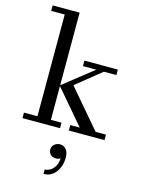

<svg xmlns="http://www.w3.org/2000/svg" viewBox="-151 -836 921 1234"><g transform="rotate(15 309.0 -219.5)"><path d="M266 147.3Q266 127.3 281.4 113.7Q296.8 100.1 319.6 100.1Q343.2 100.1 359.4 118.7Q375.6 137.3 375.6 175.3Q375.6 209.3 362.8 240.5Q350 271.7 325.2 291.5Q300.4 311.3 264.4 311.3V281.7Q294 281.7 318.2 256.7Q342.4 231.7 345.2 185.7Q340.4 189.3 333 191.9Q325.6 194.5 316.4 194.5Q290.8 194.5 278.4 180.7Q266 166.9 266 147.3ZM41 -36.5H131V-713.5H41V-750H220.5V-267L419 -423.5H330V-460H552.5V-423.5H469L302.5 -289L518 -36.5H587V0H349.5V-36.5H412.5L220.5 -261V-36.5H291V0H41Z"/></g></svg>

Font: Bodoni* 06pt
Style: Regular
Weight: 400
Version: Version 2.3